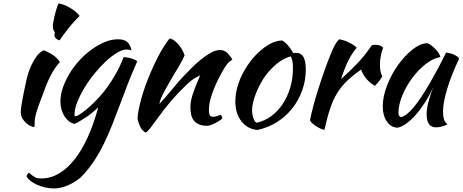

<svg xmlns="http://www.w3.org/2000/svg" viewBox="-20 -703 2626 1090"><path d="M98 -67Q98 -76 99.5 -89.5Q101 -103 105 -125.5Q109 -148 115.5 -180Q122 -212 132 -257Q134 -267 141 -289Q148 -311 159.5 -335.5Q171 -360 187.5 -383Q204 -406 227 -417Q244 -413 272 -396.5Q300 -380 320 -351Q297 -325 281.5 -299Q266 -273 253.5 -245Q241 -217 230.5 -187Q220 -157 207 -124Q196 -96 187 -66.5Q178 -37 177 -15Q177 3 176.5 10.5Q176 18 171 18Q167 18 155 13Q143 8 130.5 -2.5Q118 -13 108 -29Q98 -45 98 -67ZM289 -501Q289 -507 292 -519Q287 -524 283.5 -534Q280 -544 280 -552Q280 -561 282.5 -576.5Q285 -592 289 -610Q293 -628 299 -647.5Q305 -667 311 -683Q323 -683 340.5 -676.5Q358 -670 376 -659.5Q394 -649 409 -636.5Q424 -624 432 -613Q421 -602 403 -582.5Q385 -563 368 -541.5Q351 -520 337 -501Q323 -482 319 -474Q307 -476 298 -484.5Q289 -493 289 -501Z M131 298Q131 292 135 287Q139 282 144 277Q156 288 164.5 294Q173 300 180.5 304Q188 308 196 309Q204 310 215 310Q267 310 314 282.5Q361 255 402.5 203Q444 151 478 76Q512 1 538 -94Q526 -82 508.5 -67.5Q491 -53 472 -40Q453 -27 434.5 -16Q416 -5 403 0Q386 -3 371.5 -14.5Q357 -26 346 -43Q335 -60 329 -81.5Q323 -103 323 -127Q323 -166 337.5 -207Q352 -248 376 -287.5Q400 -327 432.5 -362Q465 -397 501.5 -423Q538 -449 575.5 -464.5Q613 -480 649 -480Q684 -480 701.5 -465.5Q719 -451 727 -416Q716 -422 699 -422Q675 -422 643.5 -403Q612 -384 579.5 -353.5Q547 -323 515 -283.5Q483 -244 458.5 -203Q434 -162 418.5 -123Q403 -84 403 -53Q403 -46 404 -44.5Q405 -43 407 -43Q416 -43 431.5 -53Q447 -63 466.5 -78.5Q486 -94 507 -114.5Q528 -135 547 -156Q590 -204 625.5 -263.5Q661 -323 682 -379Q709 -377 730 -370Q751 -363 759 -355Q725 -277 704.5 -224Q684 -171 669 -130Q642 -58 618.5 1.5Q595 61 570.5 111.5Q546 162 517.5 205.5Q489 249 453 289Q436 308 414.5 322.5Q393 337 370.5 347Q348 357 326.5 362Q305 367 287 367Q263 367 238 361.5Q213 356 191.5 346.5Q170 337 154 324.5Q138 312 131 298Z M945 -485Q971 -477 994 -449.5Q1017 -422 1028 -389Q1017 -362 994 -324Q971 -286 948 -246.5Q925 -207 906.5 -171.5Q888 -136 885 -113Q901 -130 920.5 -152.5Q940 -175 958.5 -197.5Q977 -220 993 -238.5Q1009 -257 1018 -266Q1037 -286 1063 -312.5Q1089 -339 1117.5 -362.5Q1146 -386 1175 -402.5Q1204 -419 1228 -419Q1254 -419 1271.5 -401.5Q1289 -384 1299 -365Q1299 -363 1291.5 -359.5Q1284 -356 1270 -340Q1256 -322 1238.5 -290.5Q1221 -259 1204.5 -222.5Q1188 -186 1177 -148Q1166 -110 1166 -79Q1166 -54 1172.5 -47Q1179 -40 1191 -40Q1202 -40 1214 -45Q1226 -50 1233 -50Q1237 -48 1239.5 -41.5Q1242 -35 1242 -30Q1234 -23 1223 -16Q1212 -9 1200 -3Q1188 3 1176.5 7Q1165 11 1156 11Q1127 11 1108.5 2.5Q1090 -6 1079.5 -20Q1069 -34 1065 -53.5Q1061 -73 1061 -95Q1061 -107 1063 -122Q1065 -137 1071 -157.5Q1077 -178 1088 -206.5Q1099 -235 1116 -275Q1114 -275 1089 -261Q1064 -247 1035 -218Q988 -173 950.5 -129Q913 -85 874 -31Q852 0 835.5 21.5Q819 43 807 50Q786 38 776 16.5Q766 -5 761 -28Q761 -47 766.5 -76Q772 -105 781.5 -140.5Q791 -176 805 -215Q819 -254 836 -293Q874 -381 905.5 -431Q937 -481 945 -485Z M1441 35Q1384 29 1350 -15Q1316 -59 1316 -127Q1316 -167 1328 -210Q1340 -253 1362 -293.5Q1384 -334 1414 -370Q1444 -406 1479 -432Q1534 -473 1582 -473Q1614 -456 1645 -402Q1650 -402 1654 -402.5Q1658 -403 1663 -403Q1716 -403 1716 -309Q1716 -246 1695.5 -189.5Q1675 -133 1638.5 -87Q1602 -41 1551.5 -9.5Q1501 22 1441 35ZM1492 -280Q1475 -257 1460 -230Q1445 -203 1434 -175.5Q1423 -148 1417 -122.5Q1411 -97 1411 -77Q1411 -53 1419 -31Q1427 -9 1437 -6Q1482 -16 1519.5 -43.5Q1557 -71 1584.5 -112Q1612 -153 1627.5 -205Q1643 -257 1643 -316Q1643 -342 1640 -357Q1637 -372 1630 -383Q1586 -370 1551.5 -341Q1517 -312 1492 -280Z M1740 -20Q1745 -49 1757.5 -96.5Q1770 -144 1787 -197.5Q1804 -251 1823 -305Q1842 -359 1860 -402Q1873 -433 1883 -450.5Q1893 -468 1905 -480Q1919 -478 1934 -473Q1949 -468 1963 -461Q1977 -454 1988 -446.5Q1999 -439 2005 -432Q1978 -400 1957.5 -359Q1937 -318 1916 -254Q1970 -302 2011.5 -346Q2053 -390 2089 -444Q2095 -449 2110 -449Q2124 -449 2137 -444.5Q2150 -440 2155 -432Q2137 -384 2137 -337Q2137 -293 2150 -271Q2149 -265 2136.5 -248Q2124 -231 2109 -216Q2082 -230 2061 -254.5Q2040 -279 2030 -308Q1983 -275 1950 -243.5Q1917 -212 1893.5 -173.5Q1870 -135 1853.5 -85Q1837 -35 1822 34Q1813 33 1800.5 27.5Q1788 22 1775.5 14Q1763 6 1753 -3Q1743 -12 1740 -20Z M2512 -404Q2522 -404 2535.5 -400.5Q2549 -397 2560 -391.5Q2571 -386 2578.5 -380Q2586 -374 2586 -369Q2566 -327 2549 -284.5Q2532 -242 2520 -203Q2508 -164 2501.5 -130Q2495 -96 2495 -71Q2495 -43 2501 -24.5Q2507 -6 2521 2Q2509 10 2490 15Q2471 20 2456 20Q2402 20 2402 -54Q2402 -111 2440 -210Q2420 -164 2394 -123.5Q2368 -83 2341 -52Q2314 -21 2286.5 -1.5Q2259 18 2236 22Q2199 20 2176 -13.5Q2153 -47 2153 -99Q2153 -155 2177 -217Q2201 -279 2238.5 -332Q2276 -385 2320 -420.5Q2364 -456 2405 -458Q2415 -455 2427.5 -446Q2440 -437 2451.5 -425Q2463 -413 2471 -400.5Q2479 -388 2480 -379Q2440 -373 2397.5 -340Q2355 -307 2320.5 -260.5Q2286 -214 2264 -161Q2242 -108 2242 -62Q2242 -43 2256 -38Q2285 -44 2323 -87.5Q2361 -131 2415 -222Q2425 -240 2437.5 -262Q2450 -284 2463 -308Q2476 -332 2488.5 -356.5Q2501 -381 2512 -404Z"/></svg>

Font: Sweet Mavka Script
Style: Regular
Weight: 500
Designer: Pablo Impallari/Anastassiya Vishnevskaya
Foundry: Pablo Impallari/ Anastassiya Vishnevskaya
Version: Version 2.0/www.impallari.com/   behance.net/sweetcherry